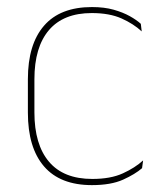

<svg xmlns="http://www.w3.org/2000/svg" viewBox="-20 -515 466 544"><path d="M240.5 9.5Q150.5 9.5 104.8 -43.5Q59 -96.5 59 -196V-290.5Q59 -389.5 104.8 -442.2Q150.5 -495 240.5 -495Q275.5 -495 302 -487.5Q328.5 -480 347.8 -469.2Q367 -458.5 379 -447.5L381.5 -426Q358.5 -447.5 324.2 -462.8Q290 -478 240 -478Q160 -478 118.8 -429.8Q77.5 -381.5 77.5 -290.5V-196.5Q77.5 -105.5 118.8 -56.8Q160 -8 241.5 -8Q293.5 -8 328 -23.8Q362.5 -39.5 385.5 -60.5L382.5 -38.5Q363 -21.5 328.8 -6Q294.5 9.5 240.5 9.5Z"/></svg>

Font: Anek Tamil Thin
Style: Regular
Weight: 250
Designer: Aadarsh Rajan (Tamil), Yesha Goshar (Latin)
Foundry: Ek Type
Version: Version 1.003